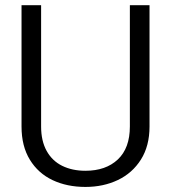

<svg xmlns="http://www.w3.org/2000/svg" viewBox="-20 -728 673 758"><path d="M317.2 10Q244.5 10 187.6 -16.9Q130.7 -43.8 97.9 -97.4Q65 -151 65 -228.5V-707.5H142.3V-228.5Q142.3 -171.8 164.1 -132.3Q186 -92.8 225.6 -73.3Q265.3 -53.8 317.2 -53.8Q397.7 -53.8 445.2 -98.5Q492.7 -143.3 492.7 -228.5V-707.5H570.3V-228.5Q570.3 -151.8 536.4 -98.1Q502.5 -44.5 445.3 -17.3Q388 10 317.2 10Z"/></svg>

Font: FreesentationVF
Style: Regular
Weight: 400
Designer: glyphs from Roboto by Christian Robertson / Hangul glyphs from Noto Sans CJK(Source Han Sans) by Jang Soo-young and Kang
Foundry: PT&
Version: Version 2.001;Glyphs 3.3.1 (3343)